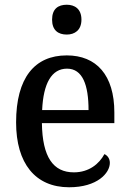

<svg xmlns="http://www.w3.org/2000/svg" viewBox="-20 -781 547 811"><path d="M262 -635C295 -635 324 -653 324 -698C324 -744 295 -761 262 -761C226 -761 200 -744 200 -698C200 -653 226 -635 262 -635ZM272 10C391 10 444 -50 444 -93C444 -112 433 -125 421 -130C399 -89 356 -53 292 -53C205 -53 159 -117 157 -261H463V-306C463 -464 387 -547 262 -547C126 -547 48 -452 48 -264C48 -91 129 10 272 10ZM354 -316H158C163 -429 198 -491 263 -491C329 -491 354 -422 354 -316Z"/></svg>

Font: Noto Serif Ethiopic SemiCondensed Medium
Style: Regular
Weight: 500
Width: 4
Designer: Monotype Design Team
Foundry: Monotype Imaging Inc.
Version: Version 2.102